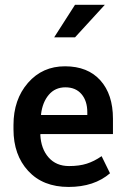

<svg xmlns="http://www.w3.org/2000/svg" viewBox="-20 -755 523 786"><path d="M337.4 -295.4Q337.4 -341.8 313.7 -369.6Q290 -397.5 247.8 -397.5Q205.6 -397.5 179.7 -366.9Q153.8 -336.4 147.9 -286.6L148.4 -284.2H337.4ZM430.7 -45.9Q365.7 10.3 260.7 10.3Q155.8 10.3 95.5 -55.2Q35.2 -120.6 35.2 -225.6V-243.2Q35.2 -347.7 94.5 -415.8Q153.8 -483.9 246.6 -483.6Q339.4 -483.4 390.9 -426Q442.4 -368.7 442.4 -269V-206.1H146L145 -203.6Q147.9 -145.5 179 -110.4Q210 -75.2 262.7 -75.2Q304.7 -75.2 335.2 -85Q365.7 -94.7 396 -115.7L430.2 -45.9ZM201.7 -602.1 287.1 -735.4H409.2L287.1 -602.1Z"/></svg>

Font: Yantramanav Medium
Style: Regular
Weight: 500
Version: Version 1.001;PS 1.0;hotconv 1.0.72;makeotf.lib2.5.5900; ttf